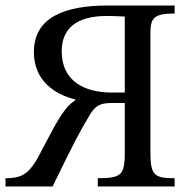

<svg xmlns="http://www.w3.org/2000/svg" viewBox="-25 -677 699 697"><path d="M166 0C248 -169 262 -194 301 -260C319 -290 336 -303 377 -303H428V-124C428 -42 416 -30 330 -30V0H609V-30C535 -30 521 -41 521 -124V-554C521 -609 530 -628 609 -628V-657H366C213 -657 98 -616 98 -488C98 -384 174 -334 248 -316V-313C211 -289 189 -251 129 -136C86 -50 62 -30 -5 -30V0ZM382 -341C282 -341 199 -382 199 -491C199 -572 251 -619 362 -619C381 -619 407 -618 428 -617V-341Z"/></svg>

Font: STIX Two Text
Style: Regular
Weight: 400
Designer: Ross Mills, John Hudson & Paul Hanslow, Tiro Typeworks Ltd; with prior portions MicroPress Inc., and Coen Hoffman.
Foundry: Tiro Typeworks Ltd
Version: Version 2.13 b171